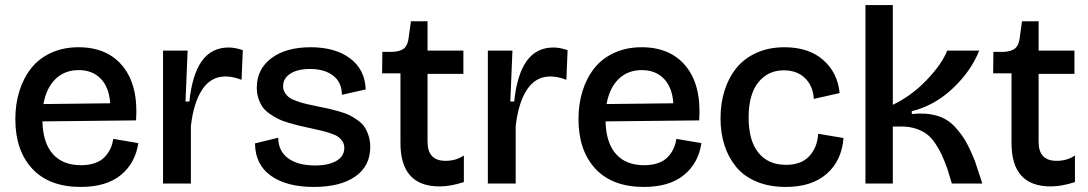

<svg xmlns="http://www.w3.org/2000/svg" viewBox="-20 -718 4254 751"><path d="M295.9 13.2Q172.4 13.2 106.2 -58.1Q40 -129.4 40 -252Q40 -312 56.2 -363Q72.3 -414.1 102.8 -452.1Q133.3 -490.2 180.7 -511.7Q228 -533.2 287.1 -533.2Q400.4 -533.2 460.9 -458Q521.5 -382.8 512.2 -247.1L146 -243.2Q147.9 -159.2 186.8 -115.5Q225.6 -71.8 296.9 -71.8Q328.1 -71.8 351.8 -80.3Q375.5 -88.9 389.6 -104Q403.8 -119.1 411.9 -136.5Q419.9 -153.8 422.9 -174.8L521 -158.2Q509.3 -79.6 452.4 -33.2Q395.5 13.2 295.9 13.2ZM288.1 -443.8Q232.9 -443.8 197 -408.9Q161.1 -374 149.9 -311L411.1 -314Q406.7 -376.5 374 -410.2Q341.3 -443.8 288.1 -443.8Z M617.7 0V-266.1V-520H713.9L705.6 -320.8H720.7Q731.9 -427.2 769.8 -479.7Q807.6 -532.2 874.5 -532.2Q898.4 -532.2 929.7 -522L924.8 -405.8Q891.6 -418.9 861.8 -418.9Q804.7 -418.9 770.8 -367.4Q736.8 -315.9 726.6 -224.1V0Z M1207.5 13.2Q1100.6 13.2 1039.3 -30.8Q978 -74.7 977.5 -157.2L1068.4 -179.2Q1068.4 -127.4 1106.7 -99.1Q1145 -70.8 1212.4 -70.8Q1265.6 -70.8 1296.1 -88.9Q1326.7 -106.9 1326.7 -139.2Q1326.7 -153.3 1320.1 -164.1Q1313.5 -174.8 1303.7 -182.1Q1293.9 -189.5 1274.7 -196Q1255.4 -202.6 1239 -206.5Q1222.7 -210.4 1193.4 -216.8Q1166 -222.7 1148.7 -226.8Q1131.3 -231 1106.9 -238.3Q1082.5 -245.6 1067.1 -253.4Q1051.8 -261.2 1034.4 -273.2Q1017.1 -285.2 1007.3 -299.1Q997.6 -313 991 -332.5Q984.4 -352.1 984.4 -375Q984.4 -447.3 1041.3 -490.2Q1098.1 -533.2 1195.3 -533.2Q1290.5 -533.2 1348.9 -490Q1407.2 -446.8 1410.6 -368.2L1317.4 -347.2Q1316.9 -396 1283.2 -422.1Q1249.5 -448.2 1192.4 -448.2Q1144 -448.2 1115.7 -429.9Q1087.4 -411.6 1087.4 -380.9Q1087.4 -366.2 1094.5 -355Q1101.6 -343.8 1111.6 -336.4Q1121.6 -329.1 1141.4 -322.3Q1161.1 -315.4 1177.5 -311.5Q1193.8 -307.6 1222.7 -301.8Q1250.5 -296.4 1266.4 -292.7Q1282.2 -289.1 1307.1 -282Q1332 -274.9 1346.7 -267.6Q1361.3 -260.3 1378.7 -248Q1396 -235.8 1405.5 -221.7Q1415 -207.5 1421.6 -187.5Q1428.2 -167.5 1428.2 -143.1Q1428.2 -68.4 1369.6 -27.6Q1311 13.2 1207.5 13.2Z M1699.7 11.2Q1546.4 11.2 1546.4 -158.2V-431.2H1474.6L1475.6 -515.1H1515.6Q1546.9 -516.6 1561.3 -529.5Q1575.7 -542.5 1578.6 -571.8L1587.4 -634.8H1652.3V-520H1792.5V-429.2H1652.3V-163.1Q1652.3 -88.9 1722.7 -88.9Q1764.2 -88.9 1794.4 -109.9V-5.9Q1742.7 11.2 1699.7 11.2Z M1888.2 0V-266.1V-520H1984.4L1976.1 -320.8H1991.2Q2002.4 -427.2 2040.3 -479.7Q2078.1 -532.2 2145 -532.2Q2168.9 -532.2 2200.2 -522L2195.3 -405.8Q2162.1 -418.9 2132.3 -418.9Q2075.2 -418.9 2041.3 -367.4Q2007.3 -315.9 1997.1 -224.1V0Z M2498.5 13.2Q2375 13.2 2308.8 -58.1Q2242.7 -129.4 2242.7 -252Q2242.7 -312 2258.8 -363Q2274.9 -414.1 2305.4 -452.1Q2335.9 -490.2 2383.3 -511.7Q2430.7 -533.2 2489.7 -533.2Q2603 -533.2 2663.6 -458Q2724.1 -382.8 2714.8 -247.1L2348.6 -243.2Q2350.6 -159.2 2389.4 -115.5Q2428.2 -71.8 2499.5 -71.8Q2530.8 -71.8 2554.4 -80.3Q2578.1 -88.9 2592.3 -104Q2606.4 -119.1 2614.5 -136.5Q2622.6 -153.8 2625.5 -174.8L2723.6 -158.2Q2711.9 -79.6 2655 -33.2Q2598.1 13.2 2498.5 13.2ZM2490.7 -443.8Q2435.5 -443.8 2399.7 -408.9Q2363.8 -374 2352.5 -311L2613.8 -314Q2609.4 -376.5 2576.7 -410.2Q2543.9 -443.8 2490.7 -443.8Z M3053.2 13.2Q2988.8 13.2 2939.2 -7.6Q2889.6 -28.3 2859.4 -65.2Q2829.1 -102.1 2813.7 -149.9Q2798.3 -197.8 2798.3 -254.9Q2798.3 -314 2814.2 -364.3Q2830.1 -414.6 2860.8 -452.4Q2891.6 -490.2 2939.7 -511.7Q2987.8 -533.2 3048.3 -533.2Q3143.1 -533.2 3199.7 -483.6Q3256.3 -434.1 3264.2 -354L3163.1 -331.1Q3160.6 -380.9 3129.4 -411.9Q3098.1 -442.9 3045.4 -442.9Q2983.4 -442.9 2945.8 -395.5Q2908.2 -348.1 2908.2 -258.8Q2908.2 -168 2946.5 -120.6Q2984.9 -73.2 3054.2 -73.2Q3113.8 -73.2 3145.5 -107.2Q3177.2 -141.1 3180.2 -194.8L3279.3 -178.2Q3272.5 -89.8 3213.9 -38.3Q3155.3 13.2 3053.2 13.2Z M3365.2 0V-698.2H3472.2V-308.1Q3544.9 -342.8 3604 -404.3Q3663.1 -465.8 3685.1 -520H3810.1Q3778.8 -440.4 3707 -372.6Q3635.3 -304.7 3546.4 -283.2V-272Q3602.1 -277.8 3644 -265.6Q3686 -253.4 3714.4 -222.7Q3742.7 -191.9 3759.3 -161.9Q3775.9 -131.8 3794.4 -85L3822.3 0H3703.1L3685.1 -59.1Q3673.3 -91.3 3663.3 -113Q3653.3 -134.8 3638.2 -157.2Q3623 -179.7 3605.7 -192.9Q3588.4 -206.1 3563.7 -214.4Q3539.1 -222.7 3508.3 -223.1H3472.2V0Z M4089.8 11.2Q3936.5 11.2 3936.5 -158.2V-431.2H3864.7L3865.7 -515.1H3905.8Q3937 -516.6 3951.4 -529.5Q3965.8 -542.5 3968.8 -571.8L3977.5 -634.8H4042.5V-520H4182.6V-429.2H4042.5V-163.1Q4042.5 -88.9 4112.8 -88.9Q4154.3 -88.9 4184.6 -109.9V-5.9Q4132.8 11.2 4089.8 11.2Z"/></svg>

Font: Bricolage Grotesque Medium
Style: Regular
Weight: 500
Designer: Mathieu Triay
Foundry: Atelier Triay
Version: Version 1.000;gftools[0.9.30]